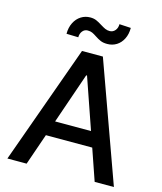

<svg xmlns="http://www.w3.org/2000/svg" viewBox="-131 -1007 931 1102"><g transform="rotate(15 334.5 -455.5)"><path d="M18.6 0 272.5 -707H396.5L651.4 0H537.1L472.7 -186.5H197.3L132.8 0ZM441.4 -276.4 336.9 -578.1H332L228 -276.4ZM269.5 -905.3Q290 -905.3 305.4 -898.7Q320.8 -892.1 339.8 -879.9Q357.9 -868.7 369.6 -863.5Q381.3 -858.4 395.5 -858.4Q415 -858.4 427.7 -873.3Q440.4 -888.2 440.4 -911.1L508.8 -907.2Q508.8 -869.6 494.6 -841.6Q480.5 -813.5 456.1 -798.3Q431.6 -783.2 401.4 -783.2Q377.9 -783.2 362.1 -789.8Q346.2 -796.4 328.1 -808.6Q313 -818.8 301.5 -824Q290 -829.1 274.4 -829.1Q255.4 -829.1 243.4 -814.2Q231.4 -799.3 231.4 -777.3L161.1 -779.3Q161.1 -816.4 175.5 -845.2Q189.9 -874 214.6 -889.6Q239.3 -905.3 269.5 -905.3Z"/></g></svg>

Font: WEMIX Pretendard Medium
Style: Regular
Weight: 500
Designer: Base glyphs from Inter by Rasmus Andersson; Hangeul glyphs from Noto Sans CJK(Source Han Sans) by Jang Soo-young and Kan
Foundry: Kil Hyung-jin
Version: Version 1.000